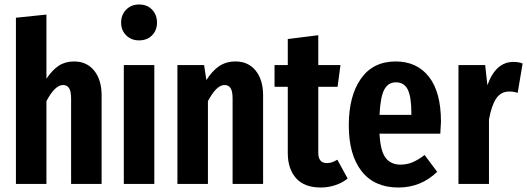

<svg xmlns="http://www.w3.org/2000/svg" viewBox="-20 -820 2350 856"><path d="M433 -395V0H297V-380Q297 -413 288 -427Q279 -441 261 -441Q225 -441 187 -369V0H51V-741L187 -755V-469Q213 -508 242 -527Q271 -546 310 -546Q367 -546 400 -505Q433 -464 433 -395Z M680 -719Q680 -685 658 -662.5Q636 -640 600 -640Q565 -640 542.5 -662.5Q520 -685 520 -719Q520 -754 542.5 -777Q565 -800 600 -800Q636 -800 658 -777Q680 -754 680 -719ZM668 0H532V-530H668Z M1153 -395V0H1017V-380Q1017 -413 1008 -427Q999 -441 981 -441Q945 -441 907 -369V0H771V-530H890L900 -463Q926 -504 957 -525Q988 -546 1030 -546Q1087 -546 1120 -505Q1153 -464 1153 -395Z M1530 -24Q1505 -4 1473.5 6Q1442 16 1410 16Q1337 16 1300 -25.5Q1263 -67 1263 -138V-433H1204V-530H1263V-646L1399 -663V-530H1498L1485 -433H1399V-139Q1399 -93 1437 -93Q1450 -93 1460 -96.5Q1470 -100 1484 -108Z M1943 -224H1672Q1676 -146 1699.5 -116Q1723 -86 1765 -86Q1794 -86 1819 -96.5Q1844 -107 1873 -129L1929 -54Q1857 16 1756 16Q1649 16 1592 -57Q1535 -130 1535 -261Q1535 -392 1589 -469Q1643 -546 1744 -546Q1839 -546 1892.5 -477.5Q1946 -409 1946 -277Q1946 -266 1943 -224ZM1814 -316Q1814 -388 1798 -420.5Q1782 -453 1745 -453Q1711 -453 1693.5 -421Q1676 -389 1672 -308H1814Z M2310 -537 2288 -406Q2270 -412 2251 -412Q2213 -412 2192 -380.5Q2171 -349 2160 -287V0H2024V-530H2143L2153 -440Q2190 -544 2269 -544Q2292 -544 2310 -537Z"/></svg>

Font: Fira Sans Compressed SemiBold
Style: Regular
Weight: 600
Width: 1
Designer: bBox Type GmbH & Carrois Corporate GbR & Edenspiekermann AG
Foundry: bBox Type GmbH & Carrois Corporate GbR & Edenspiekermann AG
Version: Version 4.301